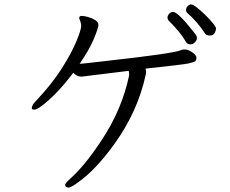

<svg xmlns="http://www.w3.org/2000/svg" viewBox="-20 -803 1040 870"><path d="M291 47Q275 47 275 34Q275 28 298 7Q363 -51 438 -164Q532 -304 565 -461V-468Q565 -476 563 -482L352 -456Q349 -456 346 -456Q329 -456 312 -473Q243 -382 178 -330Q147 -306 135.5 -306Q124 -306 124 -313Q124 -327 144 -347Q215 -422 260 -493Q305 -564 326.5 -616.5Q348 -669 348 -687Q346 -704 342.5 -710.5Q339 -717 339 -722Q339 -731 350 -731Q361 -731 379 -726Q397 -721 411.5 -712Q426 -703 426 -690Q426 -677 405.5 -627.5Q385 -578 341 -514Q349 -514 379.5 -517.5Q410 -521 454 -526Q770 -561 801 -576Q806 -579 819 -579Q832 -579 851 -566Q870 -553 870 -542Q870 -531 865 -526Q860 -521 834 -515.5Q808 -510 639 -492Q642 -486 642 -478.5Q642 -471 640 -463Q604 -298 500 -153Q416 -35 334 23Q301 47 291 47ZM764 -749Q786 -749 856 -660Q869 -644 870.5 -640Q872 -636 872 -628Q872 -620 863 -611Q854 -602 841.5 -602Q829 -602 822 -614Q800 -654 745 -709Q739 -715 739 -723.5Q739 -732 746.5 -740.5Q754 -749 764 -749ZM910 -650Q874 -705 830 -743Q823 -749 823 -758.5Q823 -768 830.5 -775.5Q838 -783 846 -783Q854 -783 872 -769Q890 -755 910 -735.5Q930 -716 944.5 -698Q959 -680 959 -673Q959 -666 953 -654Q947 -642 931 -642Q915 -642 910 -650Z"/></svg>

Font: LXGW Bright GB
Style: Regular
Weight: 400
Designer: Christian Thalmann (Catharsis Fonts)
Foundry: LXGW / Christian Thalmann (Catharsis Fonts) / Fontworks Inc.
Version: Version 5.510